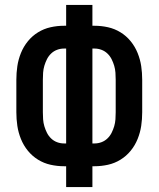

<svg xmlns="http://www.w3.org/2000/svg" viewBox="-20 -755 640 775"><path d="M247 0V-84H238Q211 -84 184 -90Q157 -96 133.5 -110.5Q110 -125 92.5 -146.5Q75 -168 64.5 -194Q54 -220 50 -247Q46 -274 46 -302V-433Q46 -461 50 -488Q54 -515 64.5 -541Q75 -567 92.5 -588.5Q110 -610 133.5 -624.5Q157 -639 184 -645Q211 -651 238 -651H247V-735H353V-651H362Q389 -651 416 -645Q443 -639 466.5 -624.5Q490 -610 507.5 -588.5Q525 -567 535.5 -541Q546 -515 550 -488Q554 -461 554 -433V-302Q554 -274 550 -247Q546 -220 535.5 -194Q525 -168 507.5 -146.5Q490 -125 466.5 -110.5Q443 -96 416 -90Q389 -84 362 -84H353V0ZM238 -176H247V-559H238Q224 -559 210.5 -554Q197 -549 186.5 -539Q176 -529 169.5 -516Q163 -503 159 -489.5Q155 -476 154 -461.5Q153 -447 153 -433V-302Q153 -288 154 -273.5Q155 -259 159 -245.5Q163 -232 169.5 -219Q176 -206 186.5 -196Q197 -186 210.5 -181Q224 -176 238 -176ZM353 -176H362Q376 -176 389.5 -181Q403 -186 413.5 -196Q424 -206 430.5 -219Q437 -232 441 -245.5Q445 -259 446 -273.5Q447 -288 447 -302V-433Q447 -447 446 -461.5Q445 -476 441 -489.5Q437 -503 430.5 -516Q424 -529 413.5 -539Q403 -549 389.5 -554Q376 -559 362 -559H353Z"/></svg>

Font: Iosevka SS04 Semibold Extended
Style: Regular
Weight: 600
Width: 7
Monospace: yes
Designer: Belleve Invis
Foundry: Belleve Invis
Version: Version 19.0.0; ttfautohint (v1.8.4)